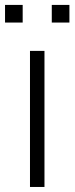

<svg xmlns="http://www.w3.org/2000/svg" viewBox="-39 -742 296 762"><path d="M166.5 -652.5V-722.5H236.5V-652.5ZM-19 -652.5V-722.5H51V-652.5ZM80 0V-540H137.5V0Z"/></svg>

Font: Vela Sans Light
Style: Regular
Weight: 300
Designer: Principal design: Mikhail Sharanda - project Manrope.
Design modification: Ravid Balaliev
Foundry: Mikhail Sharanda
Version: Version 1.001